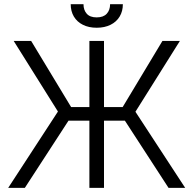

<svg xmlns="http://www.w3.org/2000/svg" viewBox="-20 -904 931 924"><path d="M480.5 -388.7H570.3L761.7 -707H845.7L631.8 -366.2L871.1 0H791L581.1 -323.2H480.5V0H410.2V-323.2H309.6L99.6 0H19.5L258.8 -367.2L45.9 -707H129.9L322.3 -388.7H410.2V-707H480.5ZM445.3 -770.5Q407.2 -770.5 378.9 -784.7Q350.6 -798.8 335.4 -824.5Q320.3 -850.1 320.3 -883.8H381.8Q381.8 -855.5 397.5 -837.9Q413.1 -820.3 445.3 -820.3Q477.5 -820.3 493.7 -837.9Q509.8 -855.5 509.8 -883.8H571.3Q571.3 -850.1 555.9 -824.5Q540.5 -798.8 512 -784.7Q483.4 -770.5 445.3 -770.5Z"/></svg>

Font: Pretendard GOV Light
Style: Regular
Weight: 300
Designer: Base glyphs from Inter by Rasmus Andersson; Hangeul glyphs from Noto Sans CJK(Source Han Sans) by Jang Soo-young and Kan
Foundry: Kil Hyung-jin
Version: Version 1.309